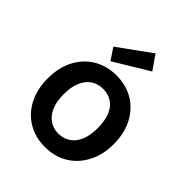

<svg xmlns="http://www.w3.org/2000/svg" viewBox="-216 -901 1042 1042"><g transform="rotate(45 305.0 -380.0)"><path d="M304 12Q230 12 172.5 -22.5Q115 -57 83.5 -119.5Q52 -182 52 -263Q52 -345 84 -407Q116 -469 173.5 -503.5Q231 -538 305 -538Q380 -538 437 -503.5Q494 -469 526 -407Q558 -345 558 -263Q558 -182 525.5 -119.5Q493 -57 436 -22.5Q379 12 304 12ZM304 -91Q343 -91 372.5 -110.5Q402 -130 418.5 -168Q435 -206 435 -263Q435 -320 419 -358.5Q403 -397 373.5 -416Q344 -435 305 -435Q267 -435 237.5 -416Q208 -397 191 -358.5Q174 -320 174 -263Q174 -206 191 -168Q208 -130 237 -110.5Q266 -91 304 -91ZM227 -569 182 -636 370 -772 427 -690Z"/></g></svg>

Font: DM Sans 9pt
Style: Semibold
Weight: 600
Designer: Colophon Foundry, Jonny Pinhorn
Foundry: Colophon Foundry
Version: Version 4.004;gftools[0.9.30]